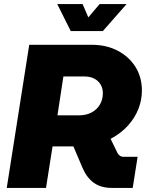

<svg xmlns="http://www.w3.org/2000/svg" viewBox="-20 -919 724 939"><path d="M13 0 123 -700H428Q501 -700 556.5 -670.5Q612 -641 643 -591Q674 -541 674 -476Q674 -430 657 -386.5Q640 -343 606 -305Q572 -267 521 -240L554 -172Q558 -164 565.5 -158Q573 -152 587 -152H653L629 0H527Q474 0 439.5 -24.5Q405 -49 384 -97L339 -203Q335 -203 329 -203Q323 -203 319 -203H237L205 0ZM261 -355H367Q402 -355 428 -369Q454 -383 468.5 -407.5Q483 -432 483 -463Q483 -487 472 -505.5Q461 -524 441 -534.5Q421 -545 393 -545H290ZM326 -767 260 -899H384L412 -834L467 -899H599L483 -767Z"/></svg>

Font: MuseoModerno ExtraBold
Style: Italic
Weight: 800
Italic angle: -9°
Designer: Pablo Cosgaya, Héctor Gatti, Marcela Romero, and the Authors of The MuseoModerno Project.
Foundry: Omnibus-Type Team
Version: Version 1.003